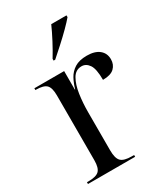

<svg xmlns="http://www.w3.org/2000/svg" viewBox="-189 -852 818 938"><g transform="rotate(-30 219.5 -383.0)"><path d="M23 0V-10H32Q75 -10 91.5 -26Q108 -42 108 -85V-451Q108 -494 92 -510Q76 -526 33 -526H30V-536H198V-432H200Q208 -461 222 -487Q236 -513 262 -529.5Q288 -546 331 -546Q376 -546 400.5 -526Q425 -506 425 -472Q425 -442 405 -423Q385 -404 341 -404Q341 -466 324.5 -490Q308 -514 283 -514Q249 -514 231 -482.5Q213 -451 206 -403Q199 -355 199 -304V-88Q199 -43 215.5 -26.5Q232 -10 276 -10H289V0ZM179 -616Q200 -650 221.5 -691Q243 -732 258 -766H344V-756Q330 -739 302.5 -711.5Q275 -684 243.5 -655.5Q212 -627 188 -606H179Z"/></g></svg>

Font: Noto Serif Display SemiCondensed
Style: Regular
Weight: 400
Width: 4
Designer: Monotype Design Team
Foundry: Monotype Imaging Inc.
Version: Version 2.009